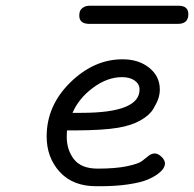

<svg xmlns="http://www.w3.org/2000/svg" viewBox="-20 -642 674 667"><path d="M142.1 -168Q142.1 -274.9 224.1 -355.5Q306.2 -436 405.8 -436Q461.9 -436 498.5 -406.5Q535.2 -377 535.2 -331.1Q535.2 -315.9 530.5 -301Q525.9 -286.1 512.9 -264.2Q500 -242.2 468.5 -224.1Q437 -206.1 390.1 -198.2Q339.4 -189.5 244.1 -189H212.9Q211.9 -181.2 211.9 -166Q211.9 -121.1 237.1 -88.6Q262.2 -56.2 319.8 -56.2Q381.8 -56.2 421.9 -64.7Q461.9 -73.2 473.9 -83Q485.8 -92.8 496.3 -100.8Q506.8 -108.9 517.8 -108.9Q528.8 -108.9 541 -97.4Q553.2 -85.9 553.2 -73.2Q553.2 -67.4 548.6 -58.6Q543.9 -49.8 529.1 -38.3Q514.2 -26.9 491 -17.3Q467.8 -7.8 425.3 -1.5Q382.8 4.9 328.1 4.9H314Q232.9 4.9 187.5 -44.9Q142.1 -94.7 142.1 -168ZM231.9 -250H263.2Q465.3 -250 464.8 -331.1Q464.8 -350.1 448 -362.1Q431.2 -374 403.8 -374Q353 -374 303.5 -337.4Q253.9 -300.8 231.9 -250ZM255.4 -587.9Q255.4 -594.7 257.3 -601.8Q259.3 -608.9 268.3 -615.5Q277.3 -622.1 292 -622.1H600.1Q634.3 -622.1 634.3 -592.8Q634.3 -558.6 597.2 -559.1H288.1Q255.4 -560.1 255.4 -587.9Z"/></svg>

Font: CMU Typewriter Text Variable Width
Style: Italic
Weight: 500
Italic angle: -14.04°
Version: Version 0.7.0